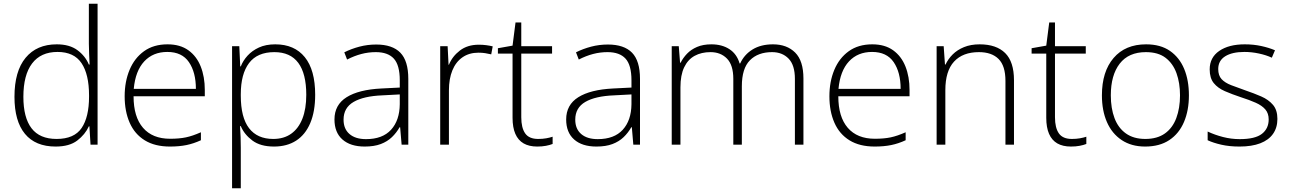

<svg xmlns="http://www.w3.org/2000/svg" viewBox="-20 -780 6952 1035"><path d="M280 10Q171 10 114.5 -58.5Q58 -127 58 -258Q58 -396 118 -468.5Q178 -541 286 -541Q355 -541 397.5 -509.5Q440 -478 459 -432H463Q462 -459 460.5 -488.5Q459 -518 459 -544V-760H506V0H468L462 -99H459Q439 -55 396.5 -22.5Q354 10 280 10ZM285 -31Q380 -31 420 -90Q460 -149 460 -259V-266Q460 -379 419.5 -439.5Q379 -500 290 -500Q200 -500 153 -438Q106 -376 106 -258Q106 -146 150 -88.5Q194 -31 285 -31Z M883 -541Q951 -541 995.5 -509Q1040 -477 1062 -421.5Q1084 -366 1084 -295V-261H700Q700 -150 751 -91Q802 -32 897 -32Q946 -32 982 -39.5Q1018 -47 1063 -67V-24Q1024 -6 985 2Q946 10 896 10Q815 10 760.5 -23.5Q706 -57 679 -118.5Q652 -180 652 -261Q652 -340 678.5 -403.5Q705 -467 756.5 -504Q808 -541 883 -541ZM882 -500Q805 -500 757.5 -449Q710 -398 701 -301H1036Q1036 -390 998.5 -445Q961 -500 882 -500Z M1464 -541Q1567 -541 1623 -472Q1679 -403 1679 -269Q1679 -179 1652.5 -116.5Q1626 -54 1576.5 -22Q1527 10 1457 10Q1384 10 1340.5 -22.5Q1297 -55 1278 -100H1274Q1276 -72 1277 -41.5Q1278 -11 1278 17V235H1231V-531H1270L1275 -422H1278Q1290 -453 1314.5 -480Q1339 -507 1376 -524Q1413 -541 1464 -541ZM1459 -499Q1367 -499 1322.5 -440Q1278 -381 1278 -272V-264Q1278 -147 1322.5 -89Q1367 -31 1453 -31Q1510 -31 1549.5 -59Q1589 -87 1610 -140Q1631 -193 1631 -269Q1631 -383 1588 -441Q1545 -499 1459 -499Z M2008 -540Q2095 -540 2138 -496Q2181 -452 2181 -355V0H2145L2137 -94H2134Q2117 -64 2092.5 -40.5Q2068 -17 2032.5 -3.5Q1997 10 1946 10Q1869 10 1826 -28Q1783 -66 1783 -136Q1783 -215 1848.5 -256Q1914 -297 2036 -303L2135 -308V-347Q2135 -429 2103 -464Q2071 -499 2006 -499Q1966 -499 1928 -489Q1890 -479 1851 -459L1836 -498Q1874 -517 1917.5 -528.5Q1961 -540 2008 -540ZM2041 -266Q1940 -262 1886 -230.5Q1832 -199 1832 -135Q1832 -85 1864 -57.5Q1896 -30 1953 -30Q2042 -30 2088 -80.5Q2134 -131 2135 -218V-271Z M2561 -539Q2582 -539 2601 -536.5Q2620 -534 2636 -530L2628 -487Q2611 -491 2595 -493.5Q2579 -496 2559 -496Q2509 -496 2473 -471Q2437 -446 2418.5 -400.5Q2400 -355 2400 -293V0H2353V-531H2393L2398 -431H2400Q2418 -476 2459 -507.5Q2500 -539 2561 -539Z M2881 -31Q2905 -31 2924.5 -34.5Q2944 -38 2959 -43V-4Q2944 2 2923 6Q2902 10 2876 10Q2832 10 2802.5 -7Q2773 -24 2758 -58.5Q2743 -93 2743 -145V-491H2664V-520L2743 -534L2759 -659H2790V-531H2956V-491H2790V-148Q2790 -91 2811 -61Q2832 -31 2881 -31Z M3257 -540Q3344 -540 3387 -496Q3430 -452 3430 -355V0H3394L3386 -94H3383Q3366 -64 3341.5 -40.5Q3317 -17 3281.5 -3.5Q3246 10 3195 10Q3118 10 3075 -28Q3032 -66 3032 -136Q3032 -215 3097.5 -256Q3163 -297 3285 -303L3384 -308V-347Q3384 -429 3352 -464Q3320 -499 3255 -499Q3215 -499 3177 -489Q3139 -479 3100 -459L3085 -498Q3123 -517 3166.5 -528.5Q3210 -540 3257 -540ZM3290 -266Q3189 -262 3135 -230.5Q3081 -199 3081 -135Q3081 -85 3113 -57.5Q3145 -30 3202 -30Q3291 -30 3337 -80.5Q3383 -131 3384 -218V-271Z M4147 -541Q4222 -541 4266.5 -496.5Q4311 -452 4311 -357V0H4265V-355Q4265 -429 4231 -464Q4197 -499 4142 -499Q4066 -499 4022.5 -455Q3979 -411 3979 -315V0H3933V-355Q3933 -429 3899 -464Q3865 -499 3810 -499Q3761 -499 3724.5 -479Q3688 -459 3668 -417Q3648 -375 3648 -309V0H3601V-531H3639L3646 -442H3649Q3662 -468 3683.5 -490.5Q3705 -513 3737.5 -527Q3770 -541 3815 -541Q3872 -541 3912 -515Q3952 -489 3967 -438H3970Q3992 -486 4037 -513.5Q4082 -541 4147 -541Z M4682 -541Q4750 -541 4794.5 -509Q4839 -477 4861 -421.5Q4883 -366 4883 -295V-261H4499Q4499 -150 4550 -91Q4601 -32 4696 -32Q4745 -32 4781 -39.5Q4817 -47 4862 -67V-24Q4823 -6 4784 2Q4745 10 4695 10Q4614 10 4559.5 -23.5Q4505 -57 4478 -118.5Q4451 -180 4451 -261Q4451 -340 4477.5 -403.5Q4504 -467 4555.5 -504Q4607 -541 4682 -541ZM4681 -500Q4604 -500 4556.5 -449Q4509 -398 4500 -301H4835Q4835 -390 4797.5 -445Q4760 -500 4681 -500Z M5261 -541Q5351 -541 5398.5 -494Q5446 -447 5446 -347V0H5400V-344Q5400 -425 5363 -462Q5326 -499 5257 -499Q5170 -499 5123 -448Q5076 -397 5076 -294V0H5029V-531H5067L5074 -432H5077Q5091 -462 5115.5 -486.5Q5140 -511 5176.5 -526Q5213 -541 5261 -541Z M5758 -31Q5782 -31 5801.5 -34.5Q5821 -38 5836 -43V-4Q5821 2 5800 6Q5779 10 5753 10Q5709 10 5679.5 -7Q5650 -24 5635 -58.5Q5620 -93 5620 -145V-491H5541V-520L5620 -534L5636 -659H5667V-531H5833V-491H5667V-148Q5667 -91 5688 -61Q5709 -31 5758 -31Z M6389 -266Q6389 -185 6362.5 -122.5Q6336 -60 6283.5 -25Q6231 10 6153 10Q6079 10 6026.5 -25Q5974 -60 5947 -122Q5920 -184 5920 -266Q5920 -394 5983 -467.5Q6046 -541 6158 -541Q6236 -541 6287 -505.5Q6338 -470 6363.5 -408.5Q6389 -347 6389 -266ZM5968 -266Q5968 -196 5988 -143Q6008 -90 6049.5 -60.5Q6091 -31 6154 -31Q6218 -31 6259.5 -60.5Q6301 -90 6321 -143.5Q6341 -197 6341 -266Q6341 -333 6322 -385.5Q6303 -438 6263 -468.5Q6223 -499 6157 -499Q6064 -499 6016 -437Q5968 -375 5968 -266Z M6866 -139Q6866 -92 6842.5 -58.5Q6819 -25 6773.5 -7.5Q6728 10 6662 10Q6607 10 6563.5 0Q6520 -10 6490 -24V-71Q6528 -53 6572.5 -41.5Q6617 -30 6663 -30Q6746 -30 6782.5 -58.5Q6819 -87 6819 -136Q6819 -169 6801 -190Q6783 -211 6749.5 -226Q6716 -241 6669 -256Q6621 -272 6583 -288.5Q6545 -305 6523 -332Q6501 -359 6501 -406Q6501 -470 6552.5 -505.5Q6604 -541 6690 -541Q6737 -541 6778.5 -532Q6820 -523 6853 -509L6836 -469Q6806 -483 6766.5 -491.5Q6727 -500 6688 -500Q6622 -500 6584.5 -476.5Q6547 -453 6547 -408Q6547 -373 6565 -353.5Q6583 -334 6616.5 -321Q6650 -308 6693 -293Q6740 -277 6779 -260Q6818 -243 6842 -215Q6866 -187 6866 -139Z"/></svg>

Font: Noto Sans Syriac Eastern ExtraLight
Style: Regular
Weight: 250
Designer: Patrick Giasson and the Monotype Design Team
Foundry: Monotype Imaging Inc.
Version: Version 3.001